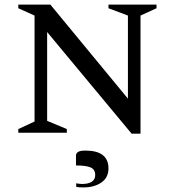

<svg xmlns="http://www.w3.org/2000/svg" viewBox="-20 -580 764 839"><path d="M60 0V-16L131 -49V-512L60 -544V-560H200L539 -149V-512L454 -544V-560H664V-544L594 -512V4H555L186 -440V-52L272 -16V0ZM344 239Q337 239 328 238.5Q319 238 313 236V221Q319 222 326 223Q333 224 338 224Q365 224 380.5 214.5Q396 205 396 185Q396 160 375.5 151.5Q355 143 312 143V99Q312 90 321 84Q330 78 353 78Q454 78 454 156Q454 196 423 217.5Q392 239 344 239Z"/></svg>

Font: Spectral SC
Style: Regular
Weight: 400
Designer: Jean-Baptiste Levee
Foundry: Production Type
Version: Version 2.001